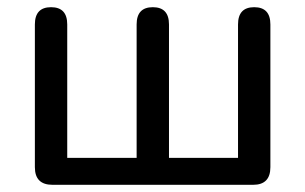

<svg xmlns="http://www.w3.org/2000/svg" viewBox="-20 -514 849 534"><path d="M126 0Q77 0 77 -49V-446Q77 -494 122 -494Q167 -494 167 -446V-75H360V-446Q360 -494 405 -494Q450 -494 450 -446V-75H642V-446Q642 -494 687 -494Q732 -494 732 -446V-49Q732 0 684 0Z"/></svg>

Font: Chiron GoRound TC
Style: Regular
Weight: 400
Designer: Ryoko NISHIZUKA 西塚涼子 (kana, bopomofo & ideographs); Paul D. Hunt (Latin, Greek & Cyrillic); Sandoll Communications 산돌커뮤니
Foundry: Adobe
Version: Version 1.000;hotconv 1.1.1;makeotfexe 2.6.0